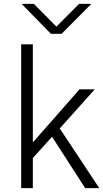

<svg xmlns="http://www.w3.org/2000/svg" viewBox="-20 -976 535 996"><path d="M89.8 0V-746.1H150.4V-237.3L392.6 -512.7H471.7L290 -309.6L495.1 0H421.9L250 -266.6L150.4 -156.2V0ZM91.8 -956.1H155.3L272.5 -837.9L390.6 -956.1H454.1L299.8 -800.8H244.1Z"/></svg>

Font: Gothic A1 Light
Style: Regular
Weight: 300
Version: Version 2.50